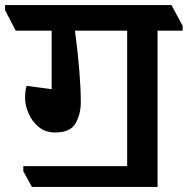

<svg xmlns="http://www.w3.org/2000/svg" viewBox="-64 -683 741 758"><path d="M657 -581V-562H558V55H62L28 -7V-27H438V-562H232Q255 -387 255 -279Q255 -233 234.5 -196.5Q214 -160 154 -160Q115 -160 88.5 -182Q62 -204 48.5 -236Q35 -268 35 -295Q35 -325 41 -344L140 -331V-562H-2L-44 -643V-663H613Z"/></svg>

Font: Martel ExtraBold
Style: Regular
Weight: 800
Designer: Dan Reynolds
Foundry: Dan Reynolds
Version: Version 1.001; ttfautohint (v1.1) -l 5 -r 5 -G 72 -x 0 -D la